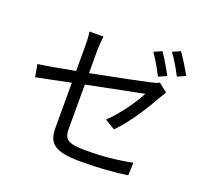

<svg xmlns="http://www.w3.org/2000/svg" viewBox="-145 -1006 1289 1213"><g transform="rotate(20 500.0 -400.0)"><path d="M844 -659C823 -699 787 -760 762 -796L709 -773C736 -735 770 -675 790 -635ZM373 -663C373 -692 376 -726 380 -755H286C291 -726 292 -693 292 -663V-492C186 -472 92 -455 47 -450L62 -366C103 -375 191 -393 292 -413V-111C292 -13 327 36 513 36C638 36 738 28 827 15L830 -71C731 -51 635 -41 519 -41C399 -41 373 -63 373 -132V-430C550 -466 735 -503 752 -506C722 -447 649 -337 574 -268L643 -227C724 -309 802 -435 848 -518C855 -530 866 -547 873 -558L814 -604C802 -596 783 -591 761 -586C719 -576 543 -540 373 -507ZM819 -813C848 -776 880 -719 902 -676L956 -700C937 -737 898 -799 872 -836Z"/></g></svg>

Font: Noto Sans CJK KR Regular
Style: Regular
Weight: 400
Designer: Ryoko NISHIZUKA (kana & ideographs); Paul D. Hunt (Latin, Greek & Cyrillic); Wenlong ZHANG (bopomofo); Sandoll Communica
Foundry: Adobe Systems Incorporated
Version: Version 1.004;PS 1.004;hotconv 1.0.82;makeotf.lib2.5.63406